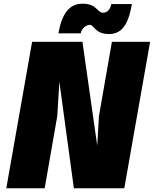

<svg xmlns="http://www.w3.org/2000/svg" viewBox="-20 -1008 824 1028"><path d="M461.9 -875C483.4 -875 488.3 -825.7 563.5 -825.7C625 -825.7 666.5 -866.7 686 -986.3H576.2C569.3 -954.1 552.2 -939.9 531.2 -939.9C500.5 -939.9 498 -988.3 422.4 -988.3C370.6 -988.3 314.9 -960.9 293 -829.6H412.1C419.9 -866.2 450.7 -875 461.9 -875ZM579.1 -784.2 509.8 -386.2 500.5 -228.5 421.4 -784.2H151.9L13.7 0H219.2L286.6 -386.2L297.9 -569.8L375.5 0H645.5L783.7 -784.2Z"/></svg>

Font: Decalotype Black Italic
Style: Regular
Weight: 900
Italic angle: -10°
Designer: Alfredo Marco Pradil
Foundry: Alfredo Marco Pradil
Version: Version 1.0